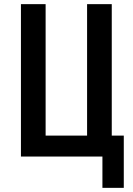

<svg xmlns="http://www.w3.org/2000/svg" viewBox="-20 -755 640 926"><path d="M474 151V0H81V-735H200V-101H400V-735H519V-101H577V151Z"/></svg>

Font: Iosevka Curly Extended
Style: Bold
Weight: 700
Width: 7
Monospace: yes
Designer: Belleve Invis
Foundry: Belleve Invis
Version: Version 11.1.0; ttfautohint (v1.8.3)